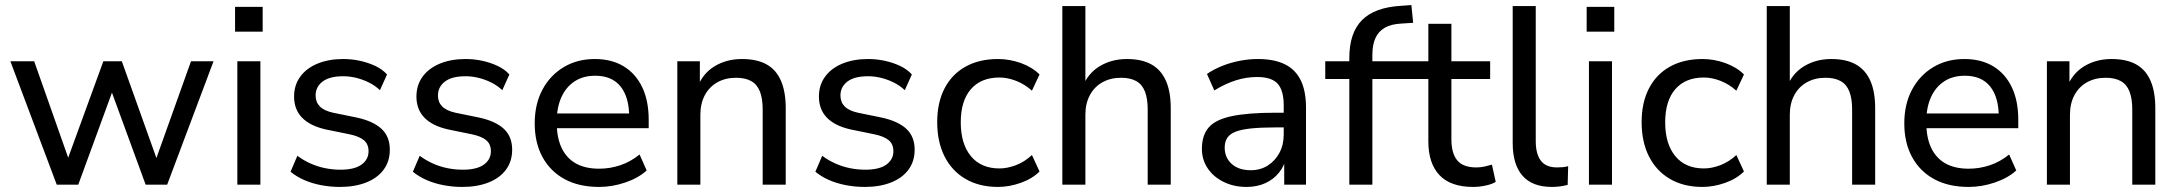

<svg xmlns="http://www.w3.org/2000/svg" viewBox="-20 -729 8600 758"><path d="M204 0 21 -487H115L261 -73H237L388 -487H461L609 -73H586L734 -487H823L640 0H555L399 -426H445L289 0Z M908 -604V-702H1017V-604ZM917 0V-487H1008V0Z M1322 9Q1284 9 1247.5 2Q1211 -5 1180.5 -18.5Q1150 -32 1127 -51L1154 -114Q1178 -96 1206 -83.5Q1234 -71 1264 -65Q1294 -59 1324 -59Q1379 -59 1407 -79Q1435 -99 1435 -132Q1435 -160 1416.5 -175.5Q1398 -191 1359 -199L1266 -218Q1204 -232 1172.5 -264.5Q1141 -297 1141 -348Q1141 -393 1165.5 -426.5Q1190 -460 1234 -478Q1278 -496 1335 -496Q1369 -496 1401 -489Q1433 -482 1461 -469Q1489 -456 1508 -435L1480 -373Q1461 -391 1437 -403Q1413 -415 1387 -421.5Q1361 -428 1335 -428Q1281 -428 1253.5 -407Q1226 -386 1226 -352Q1226 -326 1242.5 -309Q1259 -292 1295 -284L1388 -265Q1453 -251 1486 -220.5Q1519 -190 1519 -138Q1519 -92 1494.5 -59Q1470 -26 1425.5 -8.5Q1381 9 1322 9Z M1805 9Q1767 9 1730.5 2Q1694 -5 1663.5 -18.5Q1633 -32 1610 -51L1637 -114Q1661 -96 1689 -83.5Q1717 -71 1747 -65Q1777 -59 1807 -59Q1862 -59 1890 -79Q1918 -99 1918 -132Q1918 -160 1899.5 -175.5Q1881 -191 1842 -199L1749 -218Q1687 -232 1655.5 -264.5Q1624 -297 1624 -348Q1624 -393 1648.5 -426.5Q1673 -460 1717 -478Q1761 -496 1818 -496Q1852 -496 1884 -489Q1916 -482 1944 -469Q1972 -456 1991 -435L1963 -373Q1944 -391 1920 -403Q1896 -415 1870 -421.5Q1844 -428 1818 -428Q1764 -428 1736.5 -407Q1709 -386 1709 -352Q1709 -326 1725.5 -309Q1742 -292 1778 -284L1871 -265Q1936 -251 1969 -220.5Q2002 -190 2002 -138Q2002 -92 1977.5 -59Q1953 -26 1908.5 -8.5Q1864 9 1805 9Z M2345 9Q2266 9 2209.5 -21.5Q2153 -52 2122 -108.5Q2091 -165 2091 -242Q2091 -318 2121.5 -375Q2152 -432 2205.5 -464Q2259 -496 2328 -496Q2395 -496 2442.5 -467Q2490 -438 2515.5 -384.5Q2541 -331 2541 -256V-223H2162V-281H2481L2464 -267Q2464 -345 2430 -387.5Q2396 -430 2330 -430Q2282 -430 2248 -407.5Q2214 -385 2196 -344.5Q2178 -304 2178 -251V-245Q2178 -185 2197.5 -144.5Q2217 -104 2254 -83.5Q2291 -63 2345 -63Q2388 -63 2428.5 -76.5Q2469 -90 2505 -119L2533 -56Q2500 -26 2448.5 -8.5Q2397 9 2345 9Z M2654 0V-487H2743V-381H2732Q2753 -438 2800.5 -467Q2848 -496 2909 -496Q2968 -496 3006 -475Q3044 -454 3063 -410.5Q3082 -367 3082 -302V0H2991V-297Q2991 -340 2980 -368Q2969 -396 2945.5 -409Q2922 -422 2886 -422Q2844 -422 2812 -404Q2780 -386 2762.5 -353Q2745 -320 2745 -276V0Z M3394 9Q3356 9 3319.5 2Q3283 -5 3252.5 -18.5Q3222 -32 3199 -51L3226 -114Q3250 -96 3278 -83.5Q3306 -71 3336 -65Q3366 -59 3396 -59Q3451 -59 3479 -79Q3507 -99 3507 -132Q3507 -160 3488.5 -175.5Q3470 -191 3431 -199L3338 -218Q3276 -232 3244.5 -264.5Q3213 -297 3213 -348Q3213 -393 3237.5 -426.5Q3262 -460 3306 -478Q3350 -496 3407 -496Q3441 -496 3473 -489Q3505 -482 3533 -469Q3561 -456 3580 -435L3552 -373Q3533 -391 3509 -403Q3485 -415 3459 -421.5Q3433 -428 3407 -428Q3353 -428 3325.5 -407Q3298 -386 3298 -352Q3298 -326 3314.5 -309Q3331 -292 3367 -284L3460 -265Q3525 -251 3558 -220.5Q3591 -190 3591 -138Q3591 -92 3566.5 -59Q3542 -26 3497.5 -8.5Q3453 9 3394 9Z M3920 9Q3846 9 3792 -22.5Q3738 -54 3709 -111.5Q3680 -169 3680 -247Q3680 -324 3709 -380Q3738 -436 3792 -466Q3846 -496 3920 -496Q3966 -496 4010.5 -480Q4055 -464 4084 -435L4054 -371Q4025 -397 3991 -410Q3957 -423 3926 -423Q3853 -423 3813 -377Q3773 -331 3773 -246Q3773 -161 3813 -112.5Q3853 -64 3926 -64Q3957 -64 3991 -77Q4025 -90 4054 -117L4084 -52Q4055 -23 4009.5 -7Q3964 9 3920 9Z M4174 0V-705H4265V-381H4252Q4273 -438 4320.5 -467Q4368 -496 4429 -496Q4488 -496 4526 -474.5Q4564 -453 4583 -410Q4602 -367 4602 -302V0H4511V-297Q4511 -340 4500 -368Q4489 -396 4465.5 -409Q4442 -422 4406 -422Q4364 -422 4332 -404Q4300 -386 4282.5 -353Q4265 -320 4265 -276V0Z M4901 9Q4851 9 4810.5 -11Q4770 -31 4747.5 -65Q4725 -99 4725 -141Q4725 -195 4752 -226Q4779 -257 4843 -270.5Q4907 -284 5015 -284H5062V-226H5017Q4959 -226 4920 -222Q4881 -218 4858 -209Q4835 -200 4825 -184.5Q4815 -169 4815 -146Q4815 -107 4842.5 -82Q4870 -57 4918 -57Q4956 -57 4985 -75.5Q5014 -94 5031 -125.5Q5048 -157 5048 -198V-313Q5048 -372 5024 -398.5Q5000 -425 4943 -425Q4901 -425 4859.5 -412Q4818 -399 4774 -372L4745 -437Q4771 -455 4804.5 -468.5Q4838 -482 4874.5 -489Q4911 -496 4945 -496Q5010 -496 5052 -475.5Q5094 -455 5115 -412.5Q5136 -370 5136 -304V0H5050V-111H5059Q5051 -74 5029 -47Q5007 -20 4974.5 -5.5Q4942 9 4901 9Z M5307 0V-417H5212V-487H5332L5307 -463V-500Q5307 -599 5357 -649.5Q5407 -700 5511 -706L5552 -709L5559 -639L5513 -636Q5472 -634 5447 -619.5Q5422 -605 5410 -578.5Q5398 -552 5398 -512V-472L5385 -487H5536V-417H5398V0Z M5796 9Q5707 9 5663 -37.5Q5619 -84 5619 -171V-417H5524V-487H5619V-635H5710V-487H5863V-417H5710V-179Q5710 -124 5733 -96Q5756 -68 5809 -68Q5825 -68 5840.5 -71.5Q5856 -75 5870 -79L5885 -11Q5871 -2 5845.5 3.5Q5820 9 5796 9Z M6107 9Q6029 9 5990.5 -35.5Q5952 -80 5952 -164V-705H6043V-171Q6043 -137 6052.5 -113.5Q6062 -90 6080.5 -79Q6099 -68 6127 -68Q6138 -68 6149.5 -69Q6161 -70 6171 -73L6169 1Q6153 5 6137.5 7Q6122 9 6107 9Z M6244 -604V-702H6353V-604ZM6253 0V-487H6344V0Z M6701 9Q6627 9 6573 -22.5Q6519 -54 6490 -111.5Q6461 -169 6461 -247Q6461 -324 6490 -380Q6519 -436 6573 -466Q6627 -496 6701 -496Q6747 -496 6791.5 -480Q6836 -464 6865 -435L6835 -371Q6806 -397 6772 -410Q6738 -423 6707 -423Q6634 -423 6594 -377Q6554 -331 6554 -246Q6554 -161 6594 -112.5Q6634 -64 6707 -64Q6738 -64 6772 -77Q6806 -90 6835 -117L6865 -52Q6836 -23 6790.5 -7Q6745 9 6701 9Z M6955 0V-705H7046V-381H7033Q7054 -438 7101.5 -467Q7149 -496 7210 -496Q7269 -496 7307 -474.5Q7345 -453 7364 -410Q7383 -367 7383 -302V0H7292V-297Q7292 -340 7281 -368Q7270 -396 7246.5 -409Q7223 -422 7187 -422Q7145 -422 7113 -404Q7081 -386 7063.5 -353Q7046 -320 7046 -276V0Z M7752 9Q7673 9 7616.5 -21.5Q7560 -52 7529 -108.5Q7498 -165 7498 -242Q7498 -318 7528.5 -375Q7559 -432 7612.5 -464Q7666 -496 7735 -496Q7802 -496 7849.5 -467Q7897 -438 7922.5 -384.5Q7948 -331 7948 -256V-223H7569V-281H7888L7871 -267Q7871 -345 7837 -387.5Q7803 -430 7737 -430Q7689 -430 7655 -407.5Q7621 -385 7603 -344.5Q7585 -304 7585 -251V-245Q7585 -185 7604.5 -144.5Q7624 -104 7661 -83.5Q7698 -63 7752 -63Q7795 -63 7835.5 -76.5Q7876 -90 7912 -119L7940 -56Q7907 -26 7855.5 -8.5Q7804 9 7752 9Z M8061 0V-487H8150V-381H8139Q8160 -438 8207.5 -467Q8255 -496 8316 -496Q8375 -496 8413 -475Q8451 -454 8470 -410.5Q8489 -367 8489 -302V0H8398V-297Q8398 -340 8387 -368Q8376 -396 8352.5 -409Q8329 -422 8293 -422Q8251 -422 8219 -404Q8187 -386 8169.5 -353Q8152 -320 8152 -276V0Z"/></svg>

Font: Nunito Sans 12pt ExtraLight Medium
Style: Regular
Weight: 500
Version: Version 3.101;gftools[0.9.27]